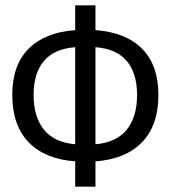

<svg xmlns="http://www.w3.org/2000/svg" viewBox="-20 -688 640 720"><path d="M106 -332Q106 -250 144.5 -202Q183 -154 262 -147V-511Q183 -505 144.5 -459Q106 -413 106 -332ZM494 -332Q494 -413 455.5 -459Q417 -505 338 -511V-147Q417 -154 455.5 -202Q494 -250 494 -332ZM262 12V-83Q149 -91 87.5 -154.5Q26 -218 26 -332Q26 -444 87.5 -505.5Q149 -567 262 -575V-668H338V-575Q451 -567 512.5 -505.5Q574 -444 574 -332Q574 -218 512.5 -154.5Q451 -91 338 -83V12Z"/></svg>

Font: Source Code Pro
Style: Regular
Weight: 400
Monospace: yes
Designer: Paul D. Hunt, Teo Tuominen
Foundry: Adobe Systems Incorporated
Version: Version 2.030;PS 1.000;hotconv 16.6.51;makeotf.lib2.5.65220